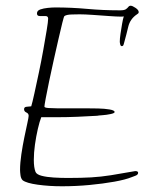

<svg xmlns="http://www.w3.org/2000/svg" viewBox="-20 -635 544 670"><path d="M196 15Q151 15 111.5 9.5Q72 4 59 -6Q53 -12 51.5 -23.5Q50 -35 50 -42Q50 -66 54.5 -96.5Q59 -127 65 -156Q71 -185 75.5 -205.5Q80 -226 80 -231Q80 -239 72 -242.5Q64 -246 64 -254Q64 -262 73.5 -262.5Q83 -263 89 -264Q93 -277 100 -309Q107 -341 115.5 -381Q124 -421 131 -460.5Q138 -500 143 -530Q148 -560 148 -570Q148 -579 138.5 -579Q129 -579 119 -579Q109 -579 109 -588Q109 -598 120.5 -602Q132 -606 147 -607.5Q162 -609 173 -609Q229 -609 284 -604Q339 -599 395 -599H400Q414 -599 419.5 -603Q425 -607 428 -611Q431 -615 436 -615Q442 -615 453 -607.5Q464 -600 464 -593Q464 -589 462 -588Q460 -587 458 -585Q434 -569 427.5 -541.5Q421 -514 414 -489Q413 -486 411.5 -480Q410 -474 405 -474Q401 -474 399.5 -480Q398 -486 398 -490Q398 -500 400.5 -517Q403 -534 406 -551.5Q409 -569 412 -578Q411 -577 402 -577Q388 -577 360.5 -579Q333 -581 304.5 -583Q276 -585 258 -585Q250 -585 231 -584.5Q212 -584 205 -579Q203 -578 197.5 -555.5Q192 -533 184 -498.5Q176 -464 167.5 -425.5Q159 -387 151.5 -351.5Q144 -316 139.5 -291.5Q135 -267 135 -263Q135 -259 150 -258Q165 -257 180 -257H281Q299 -257 322 -256.5Q345 -256 362.5 -253Q380 -250 380 -244Q380 -240 366 -237Q352 -234 337.5 -233Q323 -232 319 -231Q285 -229 250 -227.5Q215 -226 180 -226H124Q118 -211 112 -185Q106 -159 102 -130.5Q98 -102 98 -77Q98 -50 104 -35Q108 -26 125.5 -21.5Q143 -17 167.5 -15.5Q192 -14 217 -14Q264 -14 298 -16Q332 -18 367 -23.5Q402 -29 452 -38Q462 -38 462 -32Q462 -25 452 -21.5Q442 -18 440 -17Q418 -8 379 -1Q340 6 292.5 10.5Q245 15 196 15Z"/></svg>

Font: Moon Dance
Style: Regular
Weight: 400
Designer: Robert E. Leuschke
Foundry: Robert E. Leuschke
Version: Version 1.010; ttfautohint (v1.8.3)